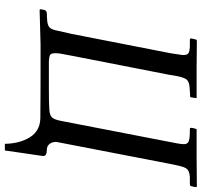

<svg xmlns="http://www.w3.org/2000/svg" viewBox="-40 -646 830 790"><g transform="rotate(90 375.0 -251.0)"><path d="M144 -645 148.9 -646Q166.5 -646 203.1 -645.5Q239.7 -645 257.8 -645H274.9H383.8Q383.8 -643.6 380.9 -623Q380.9 -621.1 377.9 -618.2Q365.2 -618.2 340.8 -616.2Q317.4 -614.7 308.3 -605Q299.3 -595.2 293 -564L288.1 -534.2L210 -134.8Q206.5 -118.7 200.2 -82Q198.2 -64.9 199.2 -59.1Q199.2 -46.4 206.3 -42.2Q213.4 -38.1 231 -37.1H295.9H349.1Q406.2 -37.1 432.1 -39.1Q455.6 -40.5 464.4 -51.5Q473.1 -62.5 478 -89.8L569.8 -564Q573.2 -583.5 573.2 -591.8Q573.2 -604 566.7 -609.4Q560.1 -614.7 543 -616.2Q533.2 -617.2 513.2 -617.2Q509.8 -617.2 508.5 -617.4Q507.3 -617.7 506.6 -618.9Q505.9 -620.1 505.9 -623Q505.9 -628.9 511.2 -645H611.8H629.9Q648.9 -645 687.5 -645.5Q726.1 -646 745.1 -646L750 -645Q750 -636.7 746.1 -623Q746.1 -619.6 743.2 -618.2Q742.2 -618.2 739.7 -617.7Q737.3 -617.2 735.8 -617.2H709Q685.1 -615.7 676.3 -606.4Q667.5 -597.2 662.1 -571.8Q661.1 -566.4 658 -553.7Q654.8 -541 653.8 -533.2L565.9 -78.1Q564 -70.3 564 -65.9Q564 -50.3 572.5 -39.6Q581.1 -28.8 596.2 -28.8Q622.1 -28.8 622.1 -13.2L621.1 -9.8V-6.8L599.1 144H571.8Q570.8 84 545.2 41.7Q519.5 -0.5 466.8 -2Q463.4 -2 434.1 -2.2Q404.8 -2.4 359.6 -2.7Q314.5 -2.9 272.9 -2.9H164.1Q151.9 -2 129.9 -2Q120.6 -2 81.1 -0.7Q41.5 0.5 21 1Q18.1 -0.5 18.1 -2.9Q18.1 -5.9 19.5 -11.7Q21 -17.6 21 -19Q22 -22 25.9 -25.9Q30.3 -28.8 34.2 -28.8Q51.3 -28.8 59.1 -29.8Q82.5 -30.8 92.3 -39.3Q102.1 -47.9 106.9 -75.2Q109.4 -84 119.1 -128.9L198.2 -533.2Q198.7 -538.1 201.2 -551.5Q203.6 -564.9 204.1 -571.8Q207.5 -586.9 206.1 -595.2Q205.6 -607.4 198.2 -611.8Q190.9 -616.2 172.9 -617.2H146Q143.1 -617.2 141.6 -617.4Q140.1 -617.7 139.2 -618.9Q138.2 -620.1 138.2 -623Q138.7 -624 140.4 -632.8Q142.1 -641.6 144 -645Z"/></g></svg>

Font: Common Serif News
Style: Italic
Weight: 450
Italic angle: -12°
Designer: Philipp H. Poll, Khaled Hosny
Foundry: Stefan Peev, Context Ltd.
Version: Version 1.026